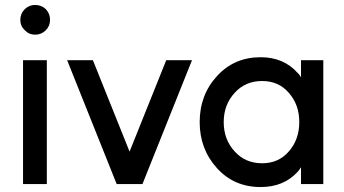

<svg xmlns="http://www.w3.org/2000/svg" viewBox="-20 -743 1389 775"><path d="M73 0H169V-500H73ZM182 -663Q182 -688 165 -706Q147 -723 122 -723Q97 -723 80 -706Q62 -688 62 -663Q62 -638 80 -621Q97 -603 122 -603Q147 -603 165 -621Q182 -638 182 -663Z M251 -500 451 0H555L755 -500H651L503 -131L355 -500Z M1195 -500V-431Q1192 -435 1189 -440Q1186 -445 1181 -449Q1125 -512 1032 -512Q925 -512 856 -436Q786 -360 786 -250Q786 -141 856 -64Q925 12 1032 12Q1125 12 1181 -49Q1185 -53 1188.5 -58Q1192 -63 1195 -68V0H1285V-500ZM1038 -416Q1105 -416 1146 -368Q1167 -344 1177.5 -315Q1188 -286 1188 -250Q1188 -215 1177.5 -185.5Q1167 -156 1146 -132Q1105 -84 1038 -84Q970 -84 927 -132Q883 -180 883 -250Q883 -320 927 -368Q970 -416 1038 -416Z"/></svg>

Font: Unageo
Style: Medium
Weight: 500
Designer: Richard Sepsi
Foundry: Richard Sepsi
Version: Version 2.000